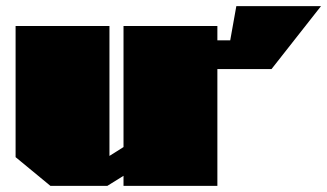

<svg xmlns="http://www.w3.org/2000/svg" viewBox="-20 -608 1070 628"><path d="M145 0 31 -94V-523H338V-98L384 -127V-523H691V-476H733L753 -588H1030L868 -382H691V0H384V-33L331 0Z"/></svg>

Font: Tomorrow Black
Style: Regular
Weight: 900
Designer: Tony de Marco, Monica Rizzolli
Foundry: Just in Type
Version: Version 2.002